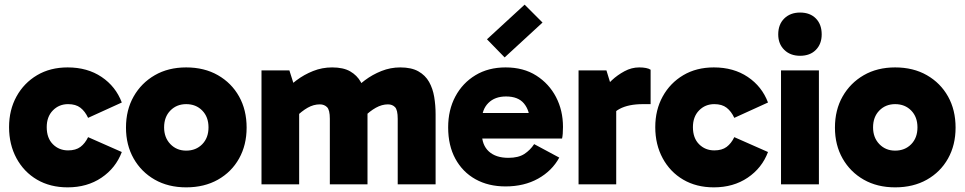

<svg xmlns="http://www.w3.org/2000/svg" viewBox="-20 -793 4152 826"><path d="M271 13Q196 13 139.5 -20Q83 -53 51 -112Q19 -171 19 -246Q19 -320 51 -378Q83 -436 139.5 -469.5Q196 -503 271 -503Q356 -503 417 -462Q478 -421 504 -352L359 -286Q346 -314 326 -329.5Q306 -345 273 -345Q234 -345 207.5 -318Q181 -291 181 -246Q181 -199 207.5 -172.5Q234 -146 273 -146Q306 -146 326 -161Q346 -176 359 -203L504 -139Q478 -70 416.5 -28.5Q355 13 271 13Z M781 13Q704 13 646 -20Q588 -53 555 -111Q522 -169 522 -244Q522 -320 555 -378Q588 -436 646 -469.5Q704 -503 781 -503Q859 -503 917.5 -469.5Q976 -436 1008.5 -378Q1041 -320 1041 -244Q1041 -169 1008.5 -111Q976 -53 917.5 -20Q859 13 781 13ZM781 -145Q823 -145 850 -172.5Q877 -200 877 -245Q877 -290 850 -317.5Q823 -345 781 -345Q740 -345 713 -317.5Q686 -290 686 -245Q686 -201 713 -173Q740 -145 781 -145Z M1105 0V-490H1225L1257 -389L1198 -395Q1223 -423 1255.5 -447.5Q1288 -472 1327 -487.5Q1366 -503 1409 -503Q1457 -503 1486.5 -486Q1516 -469 1532 -440.5Q1548 -412 1554.5 -376Q1561 -340 1561 -301V0H1399V-282Q1399 -320 1387 -332Q1375 -344 1356 -344Q1329 -344 1303.5 -329.5Q1278 -315 1252 -289L1217 -370H1267V0ZM1691 0V-282Q1691 -320 1679.5 -332Q1668 -344 1649 -344Q1623 -344 1597 -329.5Q1571 -315 1545 -289L1492 -395Q1517 -423 1549.5 -447.5Q1582 -472 1621 -487.5Q1660 -503 1702 -503Q1750 -503 1780 -486Q1810 -469 1826 -440.5Q1842 -412 1848 -376Q1854 -340 1854 -301V0Z M2155 9Q2081 9 2025.5 -22Q1970 -53 1939 -110Q1908 -167 1908 -245Q1908 -320 1939 -378Q1970 -436 2025.5 -469.5Q2081 -503 2155 -503Q2232 -503 2287 -468Q2342 -433 2372 -375.5Q2402 -318 2402 -247Q2402 -231 2401 -218Q2400 -205 2398 -197H2029V-307H2273L2259 -271Q2259 -318 2234 -348Q2209 -378 2157 -378Q2109 -378 2081 -350Q2053 -322 2053 -275V-220Q2053 -169 2083 -141.5Q2113 -114 2167 -114Q2210 -114 2235.5 -130.5Q2261 -147 2278 -173L2386 -115Q2355 -58 2295 -24.5Q2235 9 2155 9ZM2151 -546 2075 -624 2237 -773 2314 -696Z M2589 -490 2631 -353V0H2469V-490ZM2593 -258 2567 -269V-397L2577 -408Q2589 -426 2612.5 -448Q2636 -470 2666.5 -486.5Q2697 -503 2730 -503Q2746 -503 2759 -500.5Q2772 -498 2779 -493V-345H2746Q2684 -345 2645.5 -324.5Q2607 -304 2593 -258Z M3051 13Q2976 13 2919.5 -20Q2863 -53 2831 -112Q2799 -171 2799 -246Q2799 -320 2831 -378Q2863 -436 2919.5 -469.5Q2976 -503 3051 -503Q3136 -503 3197 -462Q3258 -421 3284 -352L3139 -286Q3126 -314 3106 -329.5Q3086 -345 3053 -345Q3014 -345 2987.5 -318Q2961 -291 2961 -246Q2961 -199 2987.5 -172.5Q3014 -146 3053 -146Q3086 -146 3106 -161Q3126 -176 3139 -203L3284 -139Q3258 -70 3196.5 -28.5Q3135 13 3051 13Z M3503 0H3340V-490H3503ZM3328 -645Q3328 -688 3354 -713.5Q3380 -739 3422 -739Q3465 -739 3490 -713.5Q3515 -688 3515 -645Q3515 -604 3490 -578.5Q3465 -553 3422 -553Q3380 -553 3354 -578.5Q3328 -604 3328 -645Z M3831 13Q3754 13 3696 -20Q3638 -53 3605 -111Q3572 -169 3572 -244Q3572 -320 3605 -378Q3638 -436 3696 -469.5Q3754 -503 3831 -503Q3909 -503 3967.5 -469.5Q4026 -436 4058.5 -378Q4091 -320 4091 -244Q4091 -169 4058.5 -111Q4026 -53 3967.5 -20Q3909 13 3831 13ZM3831 -145Q3873 -145 3900 -172.5Q3927 -200 3927 -245Q3927 -290 3900 -317.5Q3873 -345 3831 -345Q3790 -345 3763 -317.5Q3736 -290 3736 -245Q3736 -201 3763 -173Q3790 -145 3831 -145Z"/></svg>

Font: Gabarito ExtraBold
Style: Regular
Weight: 800
Designer: Leandro Assis / Alvaro Franca / Felipe Casaprima
Foundry: Naipe Foundry
Version: Version 1.000